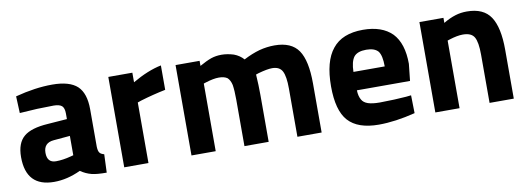

<svg xmlns="http://www.w3.org/2000/svg" viewBox="-48 -773 2880 1046"><g transform="rotate(-10 1392.5 -250.0)"><path d="M184 12Q256 12 331 -23Q360 -3 392 5Q420 12 474 12L478 -89Q460 -94 454 -102Q446 -111 445 -136V-344Q445 -432 403 -472Q360 -512 264 -512Q170 -512 60 -483L64 -390Q104 -393 161 -396Q239 -398 252 -398Q284 -398 298 -386Q311 -374 311 -344V-313L204 -305Q111 -299 71 -265Q29 -230 29 -152Q29 12 184 12ZM213 -97Q164 -97 164 -152Q164 -207 220 -212L311 -220V-113L296 -109Q251 -97 213 -97Z M573 -500V0H707V-335L727 -342Q797 -363 866 -377V-512Q792 -497 706 -447V-500Z M945 -500V0H1079V-374L1091 -378Q1135 -392 1165 -392Q1195 -392 1212 -380Q1227 -366 1233 -339Q1238 -307 1238 -257V0H1372V-259Q1372 -313 1368 -373L1383 -378Q1433 -392 1460 -392Q1501 -392 1516 -363Q1531 -334 1531 -267V0H1665V-271Q1665 -398 1626 -455Q1587 -512 1494 -512Q1452 -512 1410 -501Q1367 -489 1321 -465Q1300 -489 1268 -501Q1233 -512 1200 -512Q1170 -512 1143 -503Q1115 -493 1078 -472V-500Z M1980 12Q2071 12 2182 -16L2180 -115L2152 -112Q2105 -109 2085 -108Q2023 -106 2006 -106Q1965 -106 1941 -114Q1917 -122 1907 -140Q1895 -160 1894 -193H2188L2198 -286Q2198 -399 2144 -456Q2088 -512 1983 -512Q1868 -512 1814 -444Q1759 -377 1759 -238Q1759 -105 1811 -47Q1864 12 1980 12ZM2066 -295H1893Q1894 -352 1914 -378Q1934 -402 1982 -402Q2028 -402 2048 -379Q2066 -355 2066 -295Z M2294 -500V0H2428V-374L2440 -378Q2484 -392 2515 -392Q2562 -392 2578 -364Q2594 -336 2594 -267V0H2728V-271Q2728 -394 2689 -453Q2650 -512 2558 -512Q2524 -512 2495 -503Q2462 -493 2427 -472V-500Z"/></g></svg>

Font: Online Auction - Bold
Style: Bold
Weight: 500
Designer: Mohamed Mostafa, the designer of Online Auction
Foundry: Kief Type Foundry
Version: ""